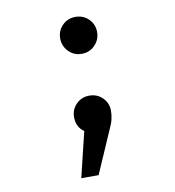

<svg xmlns="http://www.w3.org/2000/svg" viewBox="-80 -595 775 851"><g transform="rotate(-10 307.5 -169.5)"><path d="M315.4 -524.1Q351.3 -524.1 375.1 -500Q399 -475.9 399 -441.5Q399 -407.2 375.1 -382.6Q351.3 -357.9 315.4 -357.9Q280.5 -357.9 256.7 -382.6Q232.8 -407.2 232.8 -441.5Q232.8 -475.9 256.7 -500Q280.5 -524.1 315.4 -524.1ZM315.4 -169.7Q351.3 -169.7 375.1 -145.6Q399 -121.5 399 -87.7Q399 -68.7 394.6 -49.5Q390.3 -30.3 378.5 -6.2L295.4 184.6H217.4L266.7 -19Q232.8 -42.6 232.8 -87.2Q232.8 -121.5 256.7 -145.6Q280.5 -169.7 315.4 -169.7Z"/></g></svg>

Font: FiraCode Nerd Font
Style: Regular
Weight: 400
Designer: Carrois Corporate, Edenspiekermann AG, Nikita Prokopov
Foundry: Carrois Corporate, Edenspiekermann AG, Nikita Prokopov
Version: Version 6.002;Nerd Fonts 2.2.2